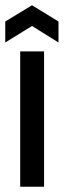

<svg xmlns="http://www.w3.org/2000/svg" viewBox="-30 -712 243 732"><path d="M47 0V-516H138V0ZM-10 -550V-630L92 -692L193 -630V-550L92 -613Z"/></svg>

Font: Bricolage Grotesque 96pt ExtraBold 96pt
Style: Regular
Weight: 400
Version: Version 1.001;gftools[0.9.33.dev8+g029e19f]